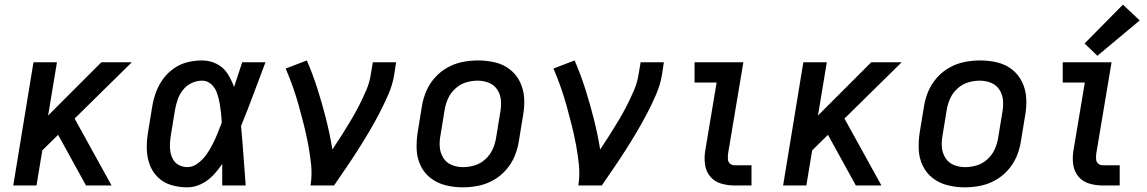

<svg xmlns="http://www.w3.org/2000/svg" viewBox="-20 -798 4936 826"><path d="M37 0H137L162 -151L230 -218L350 0H460L301 -288L547 -530H416L187 -301L225 -530H124Z M786 8Q816 8 845 -6Q874 -20 896 -43Q918 -66 936 -93Q936 -47 936 0H1037Q1032 -64 1027.5 -128Q1023 -192 1017 -256Q1045 -324 1070.5 -393Q1096 -462 1122 -530H1022Q1004 -477 987 -424Q976 -454 959 -481Q942 -508 912.5 -523Q883 -538 849 -538Q818 -538 787 -530.5Q756 -523 728.5 -504Q701 -485 681.5 -458Q662 -431 651 -401Q640 -371 635 -340L617 -230Q611 -194 611.5 -158.5Q612 -123 623.5 -91Q635 -59 659 -35.5Q683 -12 716.5 -2Q750 8 786 8ZM786 -79Q768 -79 751.5 -87Q735 -95 726 -110Q717 -125 713.5 -142.5Q710 -160 711 -178.5Q712 -197 715 -216L733 -326Q737 -348 744.5 -370Q752 -392 767.5 -411.5Q783 -431 805 -441Q827 -451 849 -451Q872 -451 888.5 -436Q905 -421 912.5 -400.5Q920 -380 924 -358.5Q928 -337 930.5 -314.5Q933 -292 934 -270Q925 -246 915.5 -223Q906 -200 894.5 -177Q883 -154 868 -133Q853 -112 831.5 -95.5Q810 -79 786 -79Z M1316 0H1417Q1443 -38 1469 -76Q1495 -114 1519.5 -152.5Q1544 -191 1567.5 -230.5Q1591 -270 1612 -310.5Q1633 -351 1651 -392.5Q1669 -434 1676 -477L1684 -530H1584L1575 -477Q1570 -443 1555.5 -409.5Q1541 -376 1524.5 -343.5Q1508 -311 1489 -279.5Q1470 -248 1450.5 -217Q1431 -186 1410 -155Q1399 -222 1382.5 -287Q1366 -352 1346 -415Q1326 -478 1300 -538L1209 -503Q1226 -464 1240 -424Q1254 -384 1265.5 -343Q1277 -302 1287.5 -260Q1298 -218 1306 -175.5Q1314 -133 1318.5 -89Q1323 -45 1316 0Z M1970 8Q2003 8 2036.5 1.5Q2070 -5 2101 -22Q2132 -39 2156 -66Q2180 -93 2193.5 -125Q2207 -157 2212 -190L2230 -300Q2237 -338 2235 -375Q2233 -412 2217.5 -444.5Q2202 -477 2174 -499Q2146 -521 2110 -529.5Q2074 -538 2037 -538Q2004 -538 1970.5 -531.5Q1937 -525 1906 -508Q1875 -491 1851 -464Q1827 -437 1813.5 -405Q1800 -373 1795 -340L1777 -230Q1771 -192 1772.5 -155Q1774 -118 1789.5 -85.5Q1805 -53 1833 -31.5Q1861 -10 1897 -1Q1933 8 1970 8ZM1972 -79Q1946 -79 1923 -88.5Q1900 -98 1887 -119Q1874 -140 1872 -165Q1870 -190 1875 -216L1893 -326Q1897 -351 1908 -375Q1919 -399 1939.5 -417.5Q1960 -436 1985 -443.5Q2010 -451 2035 -451Q2061 -451 2084 -441.5Q2107 -432 2120 -411.5Q2133 -391 2135 -365.5Q2137 -340 2132 -314L2114 -204Q2110 -179 2099 -155Q2088 -131 2067.5 -112.5Q2047 -94 2022 -86.5Q1997 -79 1972 -79Z M2468 0H2569Q2595 -38 2621 -76Q2647 -114 2671.5 -152.5Q2696 -191 2719.5 -230.5Q2743 -270 2764 -310.5Q2785 -351 2803 -392.5Q2821 -434 2828 -477L2836 -530H2736L2727 -477Q2722 -443 2707.5 -409.5Q2693 -376 2676.5 -343.5Q2660 -311 2641 -279.5Q2622 -248 2602.5 -217Q2583 -186 2562 -155Q2551 -222 2534.5 -287Q2518 -352 2498 -415Q2478 -478 2452 -538L2361 -503Q2378 -464 2392 -424Q2406 -384 2417.5 -343Q2429 -302 2439.5 -260Q2450 -218 2458 -175.5Q2466 -133 2470.5 -89Q2475 -45 2468 0Z M3140 0H3213V-87H3140Q3128 -87 3120 -94.5Q3112 -102 3111.5 -113.5Q3111 -125 3112 -136L3178 -530H2968V-443H3063L3014 -150Q3009 -120 3013 -90.5Q3017 -61 3035 -39Q3053 -17 3081.5 -8.5Q3110 0 3140 0Z M3349 0H3449L3474 -151L3542 -218L3662 0H3772L3613 -288L3859 -530H3728L3499 -301L3537 -530H3436Z M4130 8Q4163 8 4196.5 1.5Q4230 -5 4261 -22Q4292 -39 4316 -66Q4340 -93 4353.5 -125Q4367 -157 4372 -190L4390 -300Q4397 -338 4395 -375Q4393 -412 4377.5 -444.5Q4362 -477 4334 -499Q4306 -521 4270 -529.5Q4234 -538 4197 -538Q4164 -538 4130.5 -531.5Q4097 -525 4066 -508Q4035 -491 4011 -464Q3987 -437 3973.5 -405Q3960 -373 3955 -340L3937 -230Q3931 -192 3932.5 -155Q3934 -118 3949.5 -85.5Q3965 -53 3993 -31.5Q4021 -10 4057 -1Q4093 8 4130 8ZM4132 -79Q4106 -79 4083 -88.5Q4060 -98 4047 -119Q4034 -140 4032 -165Q4030 -190 4035 -216L4053 -326Q4057 -351 4068 -375Q4079 -399 4099.5 -417.5Q4120 -436 4145 -443.5Q4170 -451 4195 -451Q4221 -451 4244 -441.5Q4267 -432 4280 -411.5Q4293 -391 4295 -365.5Q4297 -340 4292 -314L4274 -204Q4270 -179 4259 -155Q4248 -131 4227.5 -112.5Q4207 -94 4182 -86.5Q4157 -79 4132 -79Z M4724 0H4797V-87H4724Q4712 -87 4704 -94.5Q4696 -102 4695.5 -113.5Q4695 -125 4696 -136L4762 -530H4552V-443H4647L4598 -150Q4593 -120 4597 -90.5Q4601 -61 4619 -39Q4637 -17 4665.5 -8.5Q4694 0 4724 0ZM4701 -558 4883 -710 4811 -778 4646 -611Z"/></svg>

Font: Iosevka Sparkle Medium
Style: Italic
Weight: 500
Italic angle: -9°
Designer: Belleve Invis
Foundry: Belleve Invis
Version: Version 4.5.0; ttfautohint (v1.8.3)